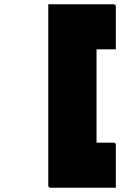

<svg xmlns="http://www.w3.org/2000/svg" viewBox="-20 -764 640 895"><path d="M520 111H216Q205 111 205 100V-744H509Q520 -744 520 -733V-534H430V-99H509Q520 -99 520 -88Z"/></svg>

Font: Recursive Mn Lnr St XBk
Style: Regular
Weight: 1000
Monospace: yes
Version: Version 1.079;hotconv 1.0.112;makeotfexe 2.5.65598; ttfautoh